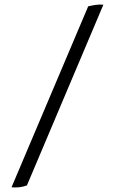

<svg xmlns="http://www.w3.org/2000/svg" viewBox="-20 -728 506 849"><path d="M370 -700Q387 -704 404 -706.5Q421 -709 437 -707L99 92Q65 104 31 100Z"/></svg>

Font: Alike
Style: Regular
Weight: 400
Designer: Sveta Sebyakina
Foundry: Cyreal (www.cyreal.org)
Version: Version 1.301; ttfautohint (v1.8.4.7-5d5b)